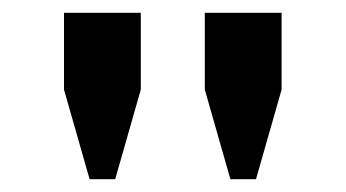

<svg xmlns="http://www.w3.org/2000/svg" viewBox="-20 -840 540 300"><path d="M420 -700 380 -560H340L300 -700V-820H420ZM200 -700 160 -560H120L80 -700V-820H200Z"/></svg>

Font: Gauge Heavy
Style: Heavy
Weight: 900
Designer: Daniel Pimley
Foundry: Daniel Pimley
Version: Version 2.0